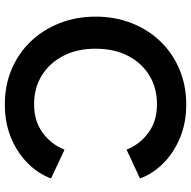

<svg xmlns="http://www.w3.org/2000/svg" viewBox="-18 -780 809 814"><g transform="rotate(90 387.0 -372.5)"><path d="M422 12Q502 12 565.5 -15Q629 -42 673 -86.5Q717 -131 736 -184L614 -241Q592 -185 542.5 -148.5Q493 -112 422 -112Q352 -112 299 -145Q246 -178 216 -236.5Q186 -295 186 -373Q186 -451 216 -509.5Q246 -568 299 -600.5Q352 -633 422 -633Q493 -633 542.5 -596.5Q592 -560 614 -504L736 -561Q717 -614 673 -658.5Q629 -703 565.5 -730Q502 -757 422 -757Q342 -757 274 -728.5Q206 -700 156 -648.5Q106 -597 78 -526.5Q50 -456 50 -373Q50 -290 78 -219.5Q106 -149 156 -97Q206 -45 274 -16.5Q342 12 422 12Z"/></g></svg>

Font: Plus Jakarta Sans
Style: Bold
Weight: 700
Designer: Gumpita Rahayu
Foundry: Tokotype
Version: Version 2.004; ttfautohint (v1.8.3)